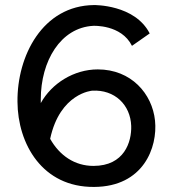

<svg xmlns="http://www.w3.org/2000/svg" viewBox="-20 -717 676 758"><path d="M592 -241C581 -347 498 -443 366 -443C272 -443 184 -388 141 -310V-325C141 -476 219 -608 348 -615C348 -615 459 -621 501 -536L571 -585C512 -700 351 -697 351 -697C148 -695 47 -496 49 -315C50 -149 147 23 352 21C546 20 603 -135 592 -241ZM344 -359C433 -364 495 -303 498 -220C500 -157 471 -62 349 -62C275 -62 215 -103 178 -169C217 -350 344 -359 344 -359Z"/></svg>

Font: McLaren
Style: Regular
Weight: 400
Designer: Astigmatic (AOETI)
Foundry: Astigmatic (AOETI)
Version: Version 1.000